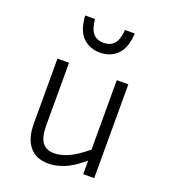

<svg xmlns="http://www.w3.org/2000/svg" viewBox="-136 -829 824 937"><g transform="rotate(20 276.5 -360.5)"><path d="M401 0V-70Q345 -23 302.5 -6.5Q260 10 222 10Q158 10 124 -31.5Q90 -73 90 -149V-487H150V-160Q150 -102 170 -74.5Q190 -47 232 -47Q262 -47 300.5 -62.5Q339 -78 398 -126V-487H458V0ZM274 -636Q309 -636 328.5 -657.5Q348 -679 352 -731H403Q398 -653 362.5 -619Q327 -585 274 -585Q221 -585 185.5 -619Q150 -653 145 -731H196Q201 -679 220.5 -657.5Q240 -636 274 -636Z"/></g></svg>

Font: Inria Sans Light
Style: Regular
Weight: 300
Designer: Black Foundry Team
Foundry: Black Foundry
Version: Version 1.2; ttfautohint (v1.8.3)